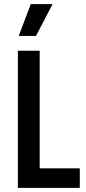

<svg xmlns="http://www.w3.org/2000/svg" viewBox="-20 -904 414 924"><path d="M66 0V-660H171V-94H364V0ZM153 -731H70L128 -884H233Z"/></svg>

Font: Bricolage Grotesque 12pt Condensed Medium
Style: Regular
Weight: 500
Width: 3
Designer: Mathieu Triay
Foundry: Atelier Triay
Version: Version 1.001; ttfautohint (v1.8.4.7-5d5b);gftools[0.9.33.de